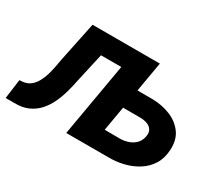

<svg xmlns="http://www.w3.org/2000/svg" viewBox="-141 -738 1076 949"><g transform="rotate(30 397.0 -264.0)"><path d="M151.4 -528.3H287.6L228 -262.7Q220.7 -224.6 210.4 -186.8Q200.2 -148.9 184.3 -115Q168.5 -81.1 145 -54.9Q121.6 -28.8 88.4 -13.9Q55.2 1 9.8 0H-39.6L-24.9 -110.4L-9.3 -111.3Q17.1 -113.8 35.2 -127.4Q53.2 -141.1 65.2 -162.6Q77.1 -184.1 84.5 -208.7Q91.8 -233.4 96.4 -257.8Q101.1 -282.2 104.5 -302.2ZM435.5 -528.3 416 -418.5H166L185.5 -528.3ZM454.1 -358.4 594.2 -357.9Q647 -356.9 693.8 -338.1Q740.7 -319.3 768.8 -281.2Q796.9 -243.2 793.5 -184.1Q791 -135.3 768.8 -100.1Q746.6 -64.9 711.4 -42.7Q676.3 -20.5 634 -10Q591.8 0.5 547.9 0H306.2L397.9 -528.3H535.6L462.9 -108.9L552.2 -108.4Q576.2 -108.9 598.6 -116.9Q621.1 -125 637 -141.6Q652.8 -158.2 657.2 -184.6Q661.1 -207 652.3 -220.7Q643.6 -234.4 627.2 -241Q610.8 -247.6 590.8 -248.5L435.1 -249Z"/></g></svg>

Font: Roboto
Style: Bold Italic
Weight: 700
Italic angle: -12°
Designer: Christian Robertson
Foundry: Google
Version: Version 3.0